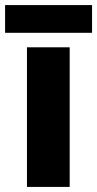

<svg xmlns="http://www.w3.org/2000/svg" viewBox="-33 -735 382 755"><path d="M329 -715H-13V-606H329ZM241 0V-549H73V0Z"/></svg>

Font: Noto Sans Bengali UI ExtraBold
Style: Regular
Weight: 800
Designer: Jelle Bosma - Monotype Design Team
Foundry: Monotype Imaging Inc.
Version: Version 2.003